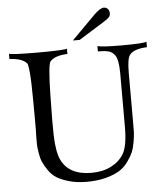

<svg xmlns="http://www.w3.org/2000/svg" viewBox="-60 -943 861 1010"><g transform="rotate(-5 371.0 -438.5)"><path d="M734 -664Q664 -661 642 -632Q627 -612 627 -539V-265Q627 -239 626.5 -222.5Q626 -206 620.5 -173.5Q615 -141 605.5 -119Q596 -97 576.5 -70Q557 -43 529 -26Q501 -9 457 2.5Q413 14 357 14Q306 14 265.5 2.5Q225 -9 200 -24.5Q175 -40 157 -66.5Q139 -93 130.5 -113Q122 -133 117.5 -163.5Q113 -194 113 -206.5Q113 -219 113 -241Q113 -247 113 -250L114 -284Q114 -317 114 -353.5Q114 -390 113.5 -439Q113 -488 112 -527Q111 -566 107.5 -596.5Q104 -627 100 -633Q76 -662 8 -665V-693Q25 -686 159 -686Q297 -686 314 -693V-665Q245 -662 222 -633Q209 -616 206 -454Q203 -292 205 -243Q208 -155 228 -114Q268 -31 386 -31Q446 -31 490 -53.5Q534 -76 557 -114Q582 -155 582 -257V-539Q582 -612 564 -636Q557 -645 549 -651Q541 -657 529.5 -659.5Q518 -662 511.5 -663Q505 -664 491 -664Q477 -664 475 -664V-693Q494 -685 601 -685Q717 -685 734 -693ZM555 -859Q555 -851 552.5 -845Q550 -839 541.5 -832.5Q533 -826 531.5 -825Q530 -824 518 -816L385 -733H349L476 -861Q508 -891 525 -891Q539 -891 547 -882Q555 -873 555 -859Z"/></g></svg>

Font: GFS Artemisia
Style: Regular
Weight: 400
Designer: Takis Katsoulidis and George D. Matthiopoulos
Foundry: Takis Katsoulidis and George D. Matthiopoulos
Version: Version 1.0